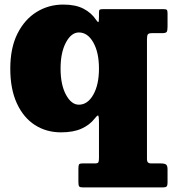

<svg xmlns="http://www.w3.org/2000/svg" viewBox="-20 -560 763 840"><path d="M640.5 155H683.5Q699 155 706 159.5Q713 164 713 181V240Q713 251.5 708.8 255.8Q704.5 260 692 260H344.5Q330.5 260 326.8 256Q323 252 323 237V178Q323 164.5 325.5 159.8Q328 155 341.5 155H395.5Q408.5 155 410.8 149.2Q413 143.5 413 130.5V-21Q413 -55.5 408.5 -54.8Q404 -54 393.5 -40.5Q372 -13 336.2 3Q300.5 19 247 19Q182.5 19 132.5 -13.2Q82.5 -45.5 53.8 -107.8Q25 -170 25 -260Q25 -350 56.2 -412.5Q87.5 -475 140 -507.5Q192.5 -540 257 -540Q310.5 -540 345.2 -522Q380 -504 400.5 -473Q407 -463.5 410 -463.2Q413 -463 413 -487V-506Q413 -516 416.8 -518Q420.5 -520 430.5 -520H695.5Q706.5 -520 709.8 -516.8Q713 -513.5 713 -502V-444.5Q713 -427.5 709.8 -421.2Q706.5 -415 689.5 -415H645.5Q630 -415 626.5 -409.2Q623 -403.5 623 -387.5V137Q623 155 640.5 155ZM413 -260Q413 -330.5 388.2 -374.2Q363.5 -418 325 -418Q292 -418 268.5 -374.2Q245 -330.5 245 -260Q245 -189.5 268.5 -145.8Q292 -102 325 -102Q363.5 -102 388.2 -145.8Q413 -189.5 413 -260Z"/></svg>

Font: Besley* Fatface
Style: Regular
Weight: 900
Designer: Owen Earl
Foundry: indestructible type*
Version: Version 3.000; ttfautohint (v1.8.3)